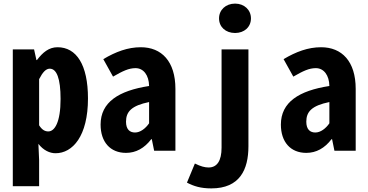

<svg xmlns="http://www.w3.org/2000/svg" viewBox="-20 -836 2040 1065"><path d="M51 197H197V52L193 -38C221 -2 256 14 288 14C383 14 468 -81 468 -290C468 -477 404 -574 299 -574C251 -574 217 -545 185 -503H182L169 -562H51ZM248 -107C231 -107 214 -114 197 -141V-397C217 -436 235 -455 256 -455C294 -455 316 -402 316 -287C316 -157 283 -107 248 -107Z M679 12C734 12 781 -14 819 -64H822L835 0H953V-343C953 -496 876 -574 761 -574C689 -574 622 -549 553 -508L607 -411C661 -442 694 -458 732 -458C776 -458 806 -419 807 -359C638 -333 538 -269 538 -145C538 -49 591 12 679 12ZM729 -101C701 -101 679 -117 679 -161C679 -217 710 -250 807 -270V-152C787 -123 758 -101 729 -101Z M1152 209C1310 209 1358 105 1358 -25V-562H1209V-17C1209 56 1184 93 1137 93C1116 93 1093 87 1061 71L1017 177C1055 197 1094 209 1152 209ZM1284 -653C1335 -653 1372 -686 1372 -734C1372 -781 1335 -816 1284 -816C1232 -816 1195 -781 1195 -734C1195 -686 1232 -653 1284 -653Z M1679 12C1734 12 1781 -14 1819 -64H1822L1835 0H1953V-343C1953 -496 1876 -574 1761 -574C1689 -574 1622 -549 1553 -508L1607 -411C1661 -442 1694 -458 1732 -458C1776 -458 1806 -419 1807 -359C1638 -333 1538 -269 1538 -145C1538 -49 1591 12 1679 12ZM1729 -101C1701 -101 1679 -117 1679 -161C1679 -217 1710 -250 1807 -270V-152C1787 -123 1758 -101 1729 -101Z"/></svg>

Font: Noto Sans Mono CJK SC
Style: Bold
Weight: 700
Designer: Ryoko NISHIZUKA 西塚涼子 (kana, bopomofo & ideographs); Paul D. Hunt (Latin, Greek & Cyrillic); Sandoll Communications 산돌커뮤니
Foundry: Adobe
Version: Version 2.004;hotconv 1.0.118;makeotfexe 2.5.65603